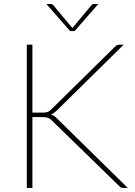

<svg xmlns="http://www.w3.org/2000/svg" viewBox="-20 -922 660 942"><path d="M111.5 0ZM139 -369.5H184Q193.5 -369.5 200.2 -370Q207 -370.5 212.8 -372.5Q218.5 -374.5 223.2 -378Q228 -381.5 233.5 -387L543.5 -692.5Q549.5 -698.5 554.8 -700.8Q560 -703 567 -703H587L259.5 -380.5Q250.5 -372 244.2 -367.5Q238 -363 229 -360.5Q238.5 -358 245.5 -353.5Q252.5 -349 260 -340.5L607 0H587Q577.5 0 573 -2.2Q568.5 -4.5 564.5 -9.5L238.5 -327Q233 -332.5 228.5 -336.2Q224 -340 218.5 -342.5Q213 -345 205.2 -346.2Q197.5 -347.5 185.5 -347.5H139V0H111.5V-703H139ZM207.5 -902.5H227.5Q230.5 -902.5 234.2 -901.8Q238 -901 241 -897L332.5 -787.5L335 -784L337.5 -787.5L429 -897Q432 -901 435.8 -901.8Q439.5 -902.5 442.5 -902.5H462.5L346 -769.5H324Z"/></svg>

Font: Lato Thin
Style: Regular
Weight: 200
Designer: Lukasz Dziedzic
Foundry: tyPoland Lukasz Dziedzic
Version: Version 2.007; 2014-02-27